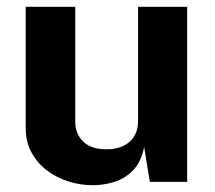

<svg xmlns="http://www.w3.org/2000/svg" viewBox="-20 -537 635 567"><path d="M252.8 10Q217.1 9.8 182.3 -1.1Q147.4 -12.1 118.8 -33.6Q90.3 -55.1 73.1 -86.6Q55.9 -118.1 55.9 -159.2V-517H202.2V-177.8Q202.2 -142 225.6 -119Q249.1 -96.1 294.7 -96.1Q337.3 -96.1 362.6 -118.3Q387.8 -140.5 387.8 -180.3V-517H532.7V0H422.5L405.7 -102.6Q396.4 -57.2 371.7 -32.7Q347 -8.3 315.2 0.9Q283.5 10.2 252.8 10Z"/></svg>

Font: Public Sans Thin
Style: Regular
Weight: 100
Designer: The Public Sans project authors (U.S. Web Design System). Libre Franklin designed by Pablo Impallari and Rodrigo Fuenzal
Version: Version 1.008